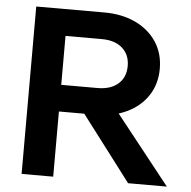

<svg xmlns="http://www.w3.org/2000/svg" viewBox="-51 -766 811 817"><g transform="rotate(5 354.0 -357.5)"><path d="M206 0H71V-715H361.4Q437.9 -715 495.6 -687.6Q553.3 -660.1 585.5 -611.1Q617.8 -562.2 617.8 -496.7Q617.8 -431.8 585.5 -382.5Q553.3 -333.3 495.6 -305.8Q437.9 -278.4 361.4 -278.4H196V-392.2H361.4Q416.7 -392.2 448.7 -420.1Q480.8 -448.1 480.8 -496.7Q480.8 -545.3 448.7 -573.2Q416.7 -601.2 361.4 -601.2H206ZM691.4 0H525.9L272.9 -333H427.6Z"/></g></svg>

Font: Wix Madefor Display
Style: Regular
Weight: 400
Designer: Dalton Maag Ltd
Foundry: Dalton Maag Ltd
Version: Version 3.100